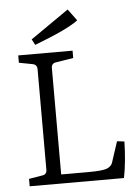

<svg xmlns="http://www.w3.org/2000/svg" viewBox="-53 -789 598 830"><g transform="rotate(-5 245.5 -373.5)"><path d="M309.1 -696.8Q263.2 -661.6 119.1 -606.9L106 -631.8L272 -747.1ZM42 0V-32.2L101.1 -42Q120.1 -44.9 120.1 -64.9V-501Q120.1 -521 101.1 -524.9L42 -536.1V-567.9H277.8V-536.1L202.1 -523.9Q182.1 -521 182.1 -501V-39.1H298.8Q359.9 -39.1 379.4 -46.4Q398.9 -53.7 404.8 -68.8L435.1 -161.1L466.8 -157.2Q464.8 -68.4 451.2 0Z"/></g></svg>

Font: Yrsa-Light
Style: Regular
Weight: 300
Designer: Anna Giedrys (Yrsa+Rasa design), David Brezina (Yrsa art-direction, Rasa art-direction, design)
Foundry: Rosetta Type Foundry
Version: Version 1.001;PS 1.1;hotconv 1.0.88;makeotf.lib2.5.647800